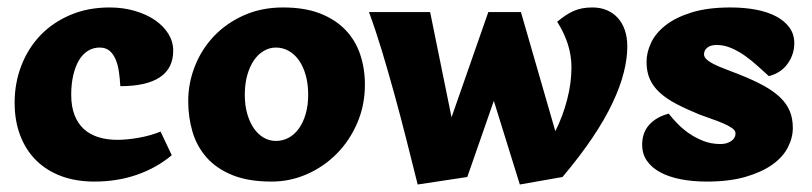

<svg xmlns="http://www.w3.org/2000/svg" viewBox="-20 -472 2165 512"><path d="M438 -58.1Q397.9 -24.4 345.5 -6.1Q293 12.2 231.9 12.2Q182.6 12.2 143.3 -2.4Q104 -17.1 76.4 -44.4Q48.8 -71.8 33.9 -110.8Q19 -149.9 19 -198.2Q19 -250.5 36.9 -296.9Q54.7 -343.3 87.6 -377.7Q120.6 -412.1 167.5 -432.1Q214.4 -452.1 272 -452.1Q308.1 -452.1 339.1 -443.1Q370.1 -434.1 393.1 -418.5Q416 -402.8 429 -381.8Q441.9 -360.8 441.9 -336.9Q441.9 -289.6 406.2 -265.9Q370.6 -242.2 300.8 -242.2Q299.8 -262.2 297.1 -280.8Q294.4 -299.3 288.3 -313.7Q282.2 -328.1 272 -336.7Q261.7 -345.2 246.1 -345.2Q228.5 -345.2 214.4 -336.4Q200.2 -327.6 190.4 -311Q180.7 -294.4 175.3 -271.2Q169.9 -248 169.9 -219.2Q169.9 -188 178.7 -165.3Q187.5 -142.6 203.6 -127.9Q219.7 -113.3 242.4 -106.2Q265.1 -99.1 293 -99.1Q317.9 -99.1 349.1 -104.5Q380.4 -109.9 408.2 -121.1Z M481.9 -202.1Q481.9 -250.5 499.8 -295.7Q517.6 -340.8 550.5 -375.5Q583.5 -410.2 630.4 -431.2Q677.2 -452.1 734.9 -452.1Q792 -452.1 833 -436.3Q874 -420.4 900.9 -392.6Q927.7 -364.7 940.4 -327.1Q953.1 -289.6 953.1 -246.1Q953.1 -191.9 932.9 -144.5Q912.6 -97.2 878.4 -62.5Q844.2 -27.8 799.1 -7.8Q753.9 12.2 704.1 12.2Q642.1 12.2 599.6 -5.1Q557.1 -22.5 531 -52Q504.9 -81.5 493.4 -120.4Q481.9 -159.2 481.9 -202.1ZM632.8 -219.2Q632.8 -190.9 639.4 -168.2Q646 -145.5 657.2 -129.4Q668.5 -113.3 683.6 -104.7Q698.7 -96.2 715.8 -96.2Q733.9 -96.2 749.8 -104.7Q765.6 -113.3 777.1 -129.4Q788.6 -145.5 795.2 -168.2Q801.8 -190.9 801.8 -219.2Q801.8 -248.5 795.2 -271.7Q788.6 -294.9 777.1 -311.3Q765.6 -327.6 749.8 -336.4Q733.9 -345.2 715.8 -345.2Q698.7 -345.2 683.6 -336.4Q668.5 -327.6 657.2 -311.3Q646 -294.9 639.4 -271.7Q632.8 -248.5 632.8 -219.2Z M1127 -439.9 1184.1 -159.2 1282.2 -439.9H1369.1L1460.9 -122.1Q1480.5 -161.1 1492.2 -205.6Q1503.9 -250 1503.9 -293Q1503.9 -354 1465.8 -414.1Q1477.1 -423.3 1487.5 -430.4Q1498 -437.5 1509 -442.4Q1520 -447.3 1532.2 -449.7Q1544.4 -452.1 1560.1 -452.1Q1580.6 -452.1 1597.7 -445.1Q1614.7 -438 1627 -424.8Q1639.2 -411.6 1646 -392.3Q1652.8 -373 1652.8 -348.1Q1652.8 -315.9 1643.3 -278.3Q1633.8 -240.7 1613.3 -197.3Q1592.8 -153.8 1559.8 -104.7Q1526.9 -55.7 1480 0L1366.2 20L1296.9 -203.1L1226.1 0L1093.8 20Q1079.1 -39.1 1063.5 -100.6Q1047.9 -162.1 1031.5 -221.7Q1015.1 -281.2 998.3 -336.9Q981.4 -392.6 963.9 -439.9Z M1844.2 -167Q1809.6 -181.2 1783.2 -195.1Q1756.8 -209 1739.3 -225.1Q1721.7 -241.2 1712.9 -261Q1704.1 -280.8 1704.1 -307.1Q1704.1 -332 1716.1 -357.7Q1728 -383.3 1754.6 -404.3Q1781.2 -425.3 1824 -438.7Q1866.7 -452.1 1928.2 -452.1Q1965.8 -452.1 1997.1 -446Q2028.3 -439.9 2050.8 -427.7Q2073.2 -415.5 2085.7 -397.9Q2098.1 -380.4 2098.1 -356.9Q2098.1 -326.7 2080.3 -302Q2062.5 -277.3 2030.3 -269Q2016.1 -281.7 2000 -296.4Q1983.9 -311 1966.3 -323.5Q1948.7 -335.9 1929.7 -344Q1910.6 -352.1 1891.1 -352.1Q1875.5 -352.1 1866.5 -345.2Q1857.4 -338.4 1857.4 -327.1Q1857.4 -319.8 1864.7 -313.2Q1872.1 -306.6 1883.8 -300.8Q1895.5 -294.9 1909.7 -289.6Q1923.8 -284.2 1937.5 -278.8L1950.2 -273.9Q1989.7 -258.3 2017.1 -243.2Q2044.4 -228 2061.5 -211.2Q2078.6 -194.3 2086.4 -174.8Q2094.2 -155.3 2094.2 -130.9Q2094.2 -104.5 2080.8 -78.6Q2067.4 -52.7 2039.1 -32.7Q2010.7 -12.7 1967.5 -0.2Q1924.3 12.2 1865.2 12.2Q1826.7 12.2 1794.7 5.9Q1762.7 -0.5 1740 -12.9Q1717.3 -25.4 1704.8 -43.7Q1692.4 -62 1692.4 -85.9Q1692.4 -118.2 1711.2 -139.2Q1730 -160.2 1763.2 -168.9Q1772 -157.7 1785.2 -143.8Q1798.3 -129.9 1815.9 -117.4Q1833.5 -105 1855 -96.4Q1876.5 -87.9 1901.4 -87.9Q1918 -87.9 1929.7 -95.7Q1941.4 -103.5 1941.4 -116.2Q1941.4 -124 1931.9 -130.6Q1922.4 -137.2 1908 -143.3Q1893.6 -149.4 1876.5 -155.3Q1859.4 -161.1 1844.2 -167Z"/></svg>

Font: Simonetta
Style: Black
Weight: 900
Designer: Gayaneh Bagdasaryan
Foundry: Brownfox
Version: Version 1.002